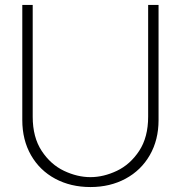

<svg xmlns="http://www.w3.org/2000/svg" viewBox="-20 -740 730 775"><path d="M70 -255V-720H112V-269Q112 -186 148.2 -131Q184.5 -76 238.2 -50.5Q292 -25 345 -25Q398 -25 451.8 -50.5Q505.5 -76 541.8 -131Q578 -186 578 -269V-720H620V-255Q620 -175.5 584.8 -114Q549.5 -52.5 487 -18.8Q424.5 15 345 15Q265.5 15 203 -18.5Q140.5 -52 105.2 -113.5Q70 -175 70 -255Z"/></svg>

Font: Tap Sans
Style: Regular
Weight: 400
Designer: Tap Payments
Foundry: Tap Payments
Version: Version 1.001;Glyphs 3.1.2 (3151)